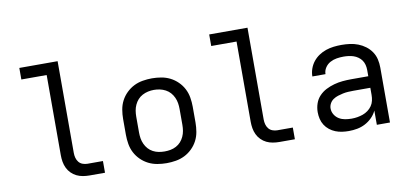

<svg xmlns="http://www.w3.org/2000/svg" viewBox="-69 -961 2539 1195"><g transform="rotate(-10 1200.0 -363.5)"><path d="M413 0Q393 0 372 -3.5Q351 -7 332.5 -16Q314 -25 299 -40Q284 -55 275 -74Q266 -93 262.5 -113.5Q259 -134 259 -155V-662H99V-735H341V-155Q341 -139 345 -124Q349 -109 358.5 -97Q368 -85 383 -79.5Q398 -74 413 -74H511V0Z M900 8Q871 8 841.5 3Q812 -2 786 -15Q760 -28 738.5 -49Q717 -70 703.5 -96Q690 -122 685 -151.5Q680 -181 680 -210V-310Q680 -339 685 -368.5Q690 -398 703.5 -424Q717 -450 738.5 -471Q760 -492 786 -505Q812 -518 841.5 -523Q871 -528 900 -528Q929 -528 958.5 -523Q988 -518 1014 -505Q1040 -492 1061.5 -471Q1083 -450 1096.5 -424Q1110 -398 1115 -368.5Q1120 -339 1120 -310V-210Q1120 -181 1115 -151.5Q1110 -122 1096.5 -96Q1083 -70 1061.5 -49Q1040 -28 1014 -15Q988 -2 958.5 3Q929 8 900 8ZM900 -66Q919 -66 937.5 -69.5Q956 -73 973 -82Q990 -91 1002.5 -105Q1015 -119 1023 -136.5Q1031 -154 1034 -172.5Q1037 -191 1037 -210V-310Q1037 -329 1034 -347.5Q1031 -366 1023 -383.5Q1015 -401 1002.5 -415Q990 -429 973 -438Q956 -447 937.5 -451Q919 -455 900 -455Q881 -455 862.5 -451Q844 -447 827 -438Q810 -429 797.5 -415Q785 -401 777 -383.5Q769 -366 766 -347.5Q763 -329 763 -310V-210Q763 -191 766 -172.5Q769 -154 777 -136.5Q785 -119 797.5 -105Q810 -91 827 -82Q844 -73 862.5 -69.5Q881 -66 900 -66Z M1613 0Q1593 0 1572 -3.5Q1551 -7 1532.5 -16Q1514 -25 1499 -40Q1484 -55 1475 -74Q1466 -93 1462.5 -113.5Q1459 -134 1459 -155V-662H1299V-735H1541V-155Q1541 -139 1545 -124Q1549 -109 1558.5 -97Q1568 -85 1583 -79.5Q1598 -74 1613 -74H1711V0Z M2051 8Q2030 8 2008.5 5Q1987 2 1967 -6Q1947 -14 1930 -27.5Q1913 -41 1901.5 -59Q1890 -77 1885 -98Q1880 -119 1880 -141Q1880 -169 1889 -195.5Q1898 -222 1917 -242Q1936 -262 1960.5 -274.5Q1985 -287 2012 -294.5Q2039 -302 2066.5 -304.5Q2094 -307 2121 -307H2229V-347Q2229 -363 2225 -379Q2221 -395 2212 -408Q2203 -421 2189.5 -430.5Q2176 -440 2161 -445Q2146 -450 2130 -452Q2114 -454 2098 -454Q2076 -454 2054.5 -450.5Q2033 -447 2013.5 -436.5Q1994 -426 1981.5 -407Q1969 -388 1969 -366H1886Q1886 -391 1894.5 -415Q1903 -439 1918.5 -458.5Q1934 -478 1955 -492Q1976 -506 1999.5 -514Q2023 -522 2048 -525Q2073 -528 2098 -528Q2125 -528 2151.5 -524.5Q2178 -521 2202.5 -511.5Q2227 -502 2248.5 -486Q2270 -470 2285 -448Q2300 -426 2306 -400Q2312 -374 2312 -347V0H2229V-90Q2218 -66 2198.5 -46.5Q2179 -27 2155 -14.5Q2131 -2 2104.5 3Q2078 8 2051 8ZM2082 -65Q2100 -65 2118 -68Q2136 -71 2153 -77Q2170 -83 2185 -94Q2200 -105 2210.5 -120Q2221 -135 2225 -153Q2229 -171 2229 -189V-234H2121Q2105 -234 2088 -233Q2071 -232 2055 -228.5Q2039 -225 2023 -220Q2007 -215 1993 -205.5Q1979 -196 1971 -181Q1963 -166 1963 -150Q1963 -129 1974 -111Q1985 -93 2002.5 -82.5Q2020 -72 2040.5 -68.5Q2061 -65 2082 -65Z"/></g></svg>

Font: Iosevka SS04 Extended
Style: Regular
Weight: 400
Width: 7
Monospace: yes
Designer: Belleve Invis
Foundry: Belleve Invis
Version: Version 19.0.0; ttfautohint (v1.8.4)